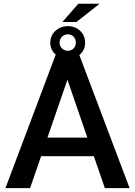

<svg xmlns="http://www.w3.org/2000/svg" viewBox="-20 -981 703 1001"><path d="M655.8 0 393.6 -693.8C395 -695.3 396.5 -696.3 397.9 -697.8C415 -713.4 423.8 -733.4 423.8 -758.3C423.8 -783.2 415 -804.2 397.9 -820.3C380.4 -836.4 358.9 -844.7 334 -844.7C308.6 -844.7 287.1 -836.4 269 -820.3C251 -804.2 242.2 -783.2 242.2 -758.3C242.2 -733.4 251 -713.4 269 -697.8L270.5 -696.3L8.3 0H136.7L194.3 -166.5H469.2L526.9 0ZM331.5 -565.4 435.5 -263.7H227.5ZM378.4 -866.2 499 -961.4H388.2L305.2 -866.2ZM290.5 -758.3C290.5 -783.7 310.1 -802.2 334 -802.2C357.9 -802.2 375.5 -783.7 375.5 -758.3C375.5 -734.4 357.9 -716.3 334 -716.3C310.1 -716.3 290.5 -734.4 290.5 -758.3Z"/></svg>

Font: Vazirmatn Medium
Style: Regular
Weight: 500
Designer: Saber Rastikerdar
Foundry: Saber Rastikerdar
Version: Version 33.003